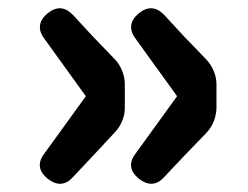

<svg xmlns="http://www.w3.org/2000/svg" viewBox="-20 -520 597 463"><path d="M204 -432 155 -485C136 -504 116 -505 95 -488C74 -471 70 -450 86 -428L187 -288L85 -147C70 -126 74 -106 95 -89C115 -73 136 -72 154 -91L204 -144L258 -202C272 -217 281 -239 281 -259V-317C281 -338 272 -361 258 -376ZM424 -432 375 -485C356 -504 336 -505 315 -488C294 -471 290 -450 306 -428L407 -288L305 -147C290 -126 294 -106 315 -89C335 -73 356 -72 374 -91L424 -144L479 -201C493 -216 502 -239 502 -260V-317C502 -338 493 -360 478 -376Z"/></svg>

Font: GenSenRounded2 TW H
Style: Regular
Weight: 900
Version: Version 2.100;PS 2.1;hotconv 16.6.51;makeotf.lib2.5.65220 DE